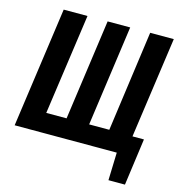

<svg xmlns="http://www.w3.org/2000/svg" viewBox="-122 -800 1003 1068"><g transform="rotate(15 379.5 -266.0)"><path d="M665 -110H731L694 160H599L604 0H16L113 -692H250L168 -112H285L366 -692H496L415 -112H531L611 -692H747Z"/></g></svg>

Font: Fira Sans Compressed SemiBold
Style: Italic
Weight: 600
Width: 1
Italic angle: -8°
Designer: bBox Type GmbH & Carrois Corporate GbR & Edenspiekermann AG
Foundry: bBox Type GmbH & Carrois Corporate GbR & Edenspiekermann AG
Version: Version 4.301